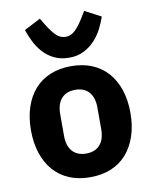

<svg xmlns="http://www.w3.org/2000/svg" viewBox="-89 -857 741 935"><g transform="rotate(-10 282.0 -389.5)"><path d="M36 0ZM282 12Q224 12 178.5 -7Q133 -26 101.5 -62Q70 -98 53 -149Q36 -200 36 -263Q36 -326 53 -377Q70 -428 101.5 -463.5Q133 -499 178.5 -518Q224 -537 282 -537Q340 -537 385.5 -518Q431 -499 462.5 -463.5Q494 -428 511 -377Q528 -326 528 -263Q528 -200 511 -149Q494 -98 462.5 -62Q431 -26 385.5 -7Q340 12 282 12ZM282 -105Q326 -105 350 -132Q374 -159 374 -209V-316Q374 -366 350 -393Q326 -420 282 -420Q238 -420 214 -393Q190 -366 190 -316V-209Q190 -159 214 -132Q238 -105 282 -105ZM282 -579Q238 -579 206 -595.5Q174 -612 152 -637Q130 -662 115.5 -692Q101 -722 92 -749L173 -791L193 -758Q215 -722 235.5 -702Q256 -682 282 -682Q308 -682 329 -702Q350 -722 372 -758L392 -791L472 -749Q463 -722 448 -692Q433 -662 410 -637Q387 -612 355.5 -595.5Q324 -579 282 -579Z"/></g></svg>

Font: Aneliza ExtraBold
Style: Regular
Weight: 800
Designer: Mike Abbink, Paul van der Laan, Pieter van Rosmalen
Foundry: Bold Monday
Version: Version 3.001;September 8, 2019;FontCreator 11.5.0.2425 64-b